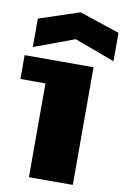

<svg xmlns="http://www.w3.org/2000/svg" viewBox="-106 -1065 732 1125"><g transform="rotate(10 259.5 -502.0)"><path d="M0 -558V-700H410V0H149V-558ZM39 -755V-924L279 -1004L519 -924V-755L279 -844Z"/></g></svg>

Font: Stalinist One
Style: Regular
Weight: 400
Designer: Jovanny Lemonad
Foundry: Alexey Maslov, Jovanny Lemonad
Version: Version 3.004